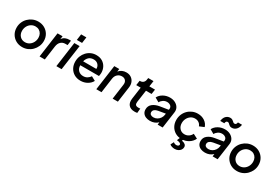

<svg xmlns="http://www.w3.org/2000/svg" viewBox="71 -2069 5144 3584"><g transform="rotate(30 2642.5 -277.0)"><path d="M313 12Q238 12 177.5 -22Q117 -56 81 -116.5Q45 -177 45 -255Q45 -317 68 -371Q91 -425 132.5 -466Q174 -507 228 -530Q282 -553 344 -553Q420 -553 480.5 -519Q541 -485 576.5 -425Q612 -365 612 -288Q612 -225 588.5 -171Q565 -117 524 -75.5Q483 -34 429 -11Q375 12 313 12ZM314 -93Q365 -93 406 -119.5Q447 -146 470.5 -191Q494 -236 494 -289Q494 -335 475 -371Q456 -407 422 -427.5Q388 -448 344 -448Q292 -448 251 -421.5Q210 -395 186.5 -351Q163 -307 163 -253Q163 -183 205 -138Q247 -93 314 -93Z M686 0 761 -541H870L860 -473Q887 -513 926 -530.5Q965 -548 1014 -548H1047L1033 -445H986Q929 -445 890 -409Q851 -373 841 -302L799 0Z M1134 -615 1152 -745H1265L1247 -615ZM1048 0 1123 -541H1237L1161 0Z M1570 12Q1492 12 1433.5 -22.5Q1375 -57 1342.5 -117Q1310 -177 1310 -252Q1310 -314 1331.5 -368.5Q1353 -423 1391.5 -464.5Q1430 -506 1481.5 -529.5Q1533 -553 1594 -553Q1673 -553 1727 -519.5Q1781 -486 1809.5 -431Q1838 -376 1838 -310Q1838 -293 1835 -273.5Q1832 -254 1829 -238H1426Q1427 -167 1468 -127.5Q1509 -88 1572 -88Q1622 -88 1658.5 -111Q1695 -134 1718 -169L1808 -120Q1779 -63 1715 -25.5Q1651 12 1570 12ZM1593 -458Q1528 -458 1489.5 -422.5Q1451 -387 1436 -328H1720Q1723 -384 1687 -421Q1651 -458 1593 -458Z M1909 0 1984 -541H2092L2083 -480Q2111 -516 2152 -534.5Q2193 -553 2242 -553Q2302 -553 2345 -524.5Q2388 -496 2408.5 -447.5Q2429 -399 2421 -337L2374 0H2261L2306 -325Q2314 -381 2286 -414.5Q2258 -448 2206 -448Q2152 -448 2113 -413Q2074 -378 2065 -318L2021 0Z M2734 6Q2647 6 2605.5 -43.5Q2564 -93 2576 -180L2612 -439H2516L2531 -541H2543Q2581 -541 2607 -564Q2633 -587 2638 -626L2644 -665H2758L2740 -541H2862L2847 -439H2726L2689 -179Q2683 -137 2698.5 -115.5Q2714 -94 2761 -94Q2770 -94 2780 -94.5Q2790 -95 2801 -97L2792 1Q2779 4 2762 5Q2745 6 2734 6Z M3069 12Q3019 12 2979 -4.5Q2939 -21 2915.5 -54Q2892 -87 2892 -136Q2892 -210 2947 -255Q3002 -300 3091 -315L3273 -344L3276 -360Q3282 -406 3250.5 -430.5Q3219 -455 3176 -455Q3129 -455 3092 -430.5Q3055 -406 3036 -368L2945 -420Q2975 -480 3039.5 -516.5Q3104 -553 3183 -553Q3246 -553 3295.5 -527.5Q3345 -502 3371 -457.5Q3397 -413 3389 -355L3339 0H3231L3238 -54Q3170 12 3069 12ZM3010 -142Q3010 -111 3032.5 -94Q3055 -77 3092 -77Q3135 -77 3170.5 -97.5Q3206 -118 3229 -152Q3252 -186 3258 -228L3261 -254L3109 -228Q3064 -220 3037 -198Q3010 -176 3010 -142Z M3748 12Q3672 12 3613.5 -22.5Q3555 -57 3521.5 -117Q3488 -177 3488 -253Q3488 -316 3510.5 -370.5Q3533 -425 3573.5 -466Q3614 -507 3667.5 -530Q3721 -553 3783 -553Q3868 -553 3931 -510.5Q3994 -468 4015 -399L3914 -357Q3900 -399 3865 -423.5Q3830 -448 3782 -448Q3730 -448 3690.5 -420.5Q3651 -393 3628.5 -349Q3606 -305 3606 -253Q3606 -183 3647 -138Q3688 -93 3752 -93Q3802 -93 3841 -119Q3880 -145 3901 -189L3998 -139Q3968 -72 3900.5 -30Q3833 12 3748 12ZM3729 235Q3701 235 3671 226Q3641 217 3623 200L3658 132Q3686 157 3724 157Q3747 157 3762 145.5Q3777 134 3777 116Q3777 80 3688 71L3722 -10H3791L3774 33Q3819 40 3845.5 61.5Q3872 83 3872 117Q3872 150 3853 177Q3834 204 3801.5 219.5Q3769 235 3729 235Z M4254 12Q4204 12 4164 -4.5Q4124 -21 4100.5 -54Q4077 -87 4077 -136Q4077 -210 4132 -255Q4187 -300 4276 -315L4458 -344L4461 -360Q4467 -406 4435.5 -430.5Q4404 -455 4361 -455Q4314 -455 4277 -430.5Q4240 -406 4221 -368L4130 -420Q4160 -480 4224.5 -516.5Q4289 -553 4368 -553Q4431 -553 4480.5 -527.5Q4530 -502 4556 -457.5Q4582 -413 4574 -355L4524 0H4416L4423 -54Q4355 12 4254 12ZM4195 -142Q4195 -111 4217.5 -94Q4240 -77 4277 -77Q4320 -77 4355.5 -97.5Q4391 -118 4414 -152Q4437 -186 4443 -228L4446 -254L4294 -228Q4249 -220 4222 -198Q4195 -176 4195 -142ZM4459 -640Q4432 -640 4416 -648.5Q4400 -657 4389 -668.5Q4378 -680 4367 -689Q4356 -698 4339 -698Q4303 -698 4296 -644H4208Q4218 -718 4256 -753.5Q4294 -789 4343 -789Q4370 -789 4386.5 -780Q4403 -771 4414.5 -760Q4426 -749 4437 -740.5Q4448 -732 4464 -732Q4484 -732 4494.5 -746Q4505 -760 4509 -785H4597Q4586 -714 4547 -677Q4508 -640 4459 -640Z M4941 12Q4866 12 4805.5 -22Q4745 -56 4709 -116.5Q4673 -177 4673 -255Q4673 -317 4696 -371Q4719 -425 4760.5 -466Q4802 -507 4856 -530Q4910 -553 4972 -553Q5048 -553 5108.5 -519Q5169 -485 5204.5 -425Q5240 -365 5240 -288Q5240 -225 5216.5 -171Q5193 -117 5152 -75.5Q5111 -34 5057 -11Q5003 12 4941 12ZM4942 -93Q4993 -93 5034 -119.5Q5075 -146 5098.5 -191Q5122 -236 5122 -289Q5122 -335 5103 -371Q5084 -407 5050 -427.5Q5016 -448 4972 -448Q4920 -448 4879 -421.5Q4838 -395 4814.5 -351Q4791 -307 4791 -253Q4791 -183 4833 -138Q4875 -93 4942 -93Z"/></g></svg>

Font: Plus Jakarta Sans SemiBold
Style: Italic
Weight: 600
Italic angle: -8°
Designer: Gumpita Rahayu
Foundry: Tokotype
Version: Version 2.071; ttfautohint (v1.8.4.7-5d5b);gftools[0.9.29]